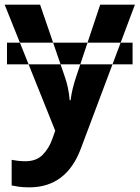

<svg xmlns="http://www.w3.org/2000/svg" viewBox="-20 -564 599 824"><path d="M549 -381V-288H10V-381ZM0 -544 217 -3 205 31Q191 72 163.5 100Q136 128 89 128Q72 128 56 126Q40 124 30 122V232Q44 235 62 237.5Q80 240 106 240Q266 240 328 71L559 -544H410L308 -238Q289 -183 283 -134H279Q275 -188 257 -238L152 -544Z"/></svg>

Font: Noto Sans UI
Style: Bold
Weight: 700
Designer: Monotype Design Team
Foundry: Monotype Imaging Inc.
Version: Version 1.901